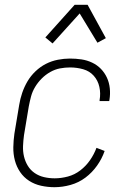

<svg xmlns="http://www.w3.org/2000/svg" viewBox="-20 -772 540 800"><path d="M207 8Q179 8 151.5 2Q124 -4 101.5 -18.5Q79 -33 64 -55Q49 -77 42 -103.5Q35 -130 35.5 -158.5Q36 -187 40 -215L60 -335Q64 -360 72.5 -385Q81 -410 94.5 -433Q108 -456 128 -475Q148 -494 171.5 -506Q195 -518 221 -523Q247 -528 271 -528Q296 -528 319.5 -524.5Q343 -521 364 -511Q385 -501 400.5 -485Q416 -469 425.5 -448.5Q435 -428 437.5 -404Q440 -380 436 -356L435 -351H395V-355Q400 -383 394 -410Q388 -437 370.5 -456.5Q353 -476 326.5 -483.5Q300 -491 272 -491Q251 -491 230 -487Q209 -483 189.5 -472Q170 -461 154 -445Q138 -429 126.5 -410Q115 -391 109.5 -370.5Q104 -350 100 -329L80 -209Q77 -187 76 -164Q75 -141 80 -120Q85 -99 96 -81Q107 -63 124.5 -51Q142 -39 163.5 -34Q185 -29 208 -29Q235 -29 263 -36.5Q291 -44 314.5 -62Q338 -80 355 -104.5Q372 -129 382 -156L416 -143Q405 -111 384.5 -82Q364 -53 336 -32Q308 -11 274 -1.5Q240 8 207 8ZM199 -591 169 -616 291 -752H345L421 -613L386 -594L312 -716Z"/></svg>

Font: Iosevka SS18 Extralight
Style: Italic
Weight: 200
Italic angle: -9°
Monospace: yes
Designer: Belleve Invis
Foundry: Belleve Invis
Version: Version 25.1.1; ttfautohint (v1.8.4)